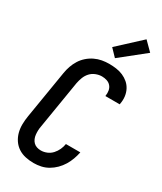

<svg xmlns="http://www.w3.org/2000/svg" viewBox="-242 -1071 984 1165"><g transform="rotate(30 250.0 -488.5)"><path d="M203 8Q174 8 146 2Q118 -4 95 -19Q72 -34 56.5 -57Q41 -80 34 -107Q27 -134 27.5 -163Q28 -192 33 -222L88 -556Q92 -581 100.5 -605.5Q109 -630 123 -652.5Q137 -675 157.5 -693Q178 -711 202 -722.5Q226 -734 251 -738.5Q276 -743 301 -743Q326 -743 351 -739.5Q376 -736 398 -726.5Q420 -717 438 -701.5Q456 -686 467 -664.5Q478 -643 481 -618Q484 -593 479 -568Q479 -566 479 -564.5Q479 -563 478 -562H378Q378 -562 378 -563Q378 -564 378 -565Q381 -583 378 -600.5Q375 -618 364 -631Q353 -644 336 -649.5Q319 -655 301 -655Q280 -655 258.5 -646.5Q237 -638 222 -621.5Q207 -605 199 -584Q191 -563 187 -542L132 -207Q129 -192 128.5 -177.5Q128 -163 129.5 -148.5Q131 -134 136.5 -121Q142 -108 151.5 -98.5Q161 -89 174.5 -84.5Q188 -80 203 -80Q224 -80 244.5 -88.5Q265 -97 280 -113.5Q295 -130 304 -150Q313 -170 316 -190H417Q412 -165 403 -140Q394 -115 380 -92Q366 -69 346.5 -49.5Q327 -30 303.5 -16.5Q280 -3 254.5 2.5Q229 8 203 8ZM313 -790 265 -840 422 -985 482 -925Z"/></g></svg>

Font: Iosevka SS04 Semibold Oblique
Style: Regular
Weight: 600
Italic angle: -9°
Monospace: yes
Designer: Belleve Invis
Foundry: Belleve Invis
Version: Version 19.0.0; ttfautohint (v1.8.4)